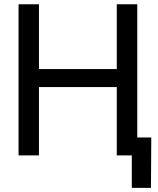

<svg xmlns="http://www.w3.org/2000/svg" viewBox="-20 -748 762 924"><path d="M69.3 0V-727.5H167.5V-415.5H542V-727.5H640.6V0H542V-329.1H167.5V0ZM614.3 156.2V0H577.1V-86.4H708L706.5 156.2Z"/></svg>

Font: Inter Cardless Display
Style: Regular
Weight: 400
Designer: Rasmus Andersson
Foundry: rsms
Version: Version 4.001;git-9221beed3